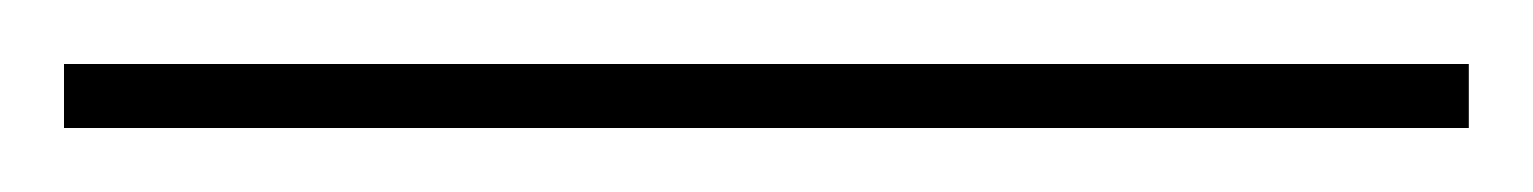

<svg xmlns="http://www.w3.org/2000/svg" viewBox="-25 83 479 60"><path d="M-5 123V103H434V123Z"/></svg>

Font: Noto Serif Display SemiCondensed ExtraBold
Style: Regular
Weight: 800
Width: 4
Designer: Monotype Design Team
Foundry: Monotype Imaging Inc.
Version: Version 2.009